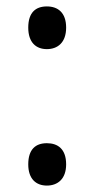

<svg xmlns="http://www.w3.org/2000/svg" viewBox="-20 -566 293 598"><path d="M68 -480C68 -434 92 -413 126 -413C159 -413 186 -433 186 -480C186 -527 160 -546 126 -546C91 -546 68 -527 68 -480ZM68 -54C68 -9 92 12 126 12C159 12 186 -8 186 -54C186 -102 160 -120 126 -120C91 -120 68 -101 68 -54Z"/></svg>

Font: Noto Sans Arabic SemCond
Style: Regular
Weight: 400
Width: 4
Designer: Monotype Design Team, Nadine Chahine, Nizar Qandah and Khaled Hosny
Foundry: Monotype Imaging Inc.
Version: Version 2.012